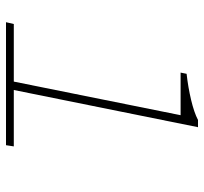

<svg xmlns="http://www.w3.org/2000/svg" viewBox="-40 -640 680 640"><g transform="rotate(90 300.0 -320.0)"><path d="M54 0 60 -26H252L364 -582H222L226 -602Q271 -607 313 -617Q355 -627 380 -640H404L280 -26H468L464 0Z"/></g></svg>

Font: SourceCodeVF
Style: Italic
Weight: 200
Italic angle: -11°
Monospace: yes
Designer: Paul D. Hunt, Teo Tuominen
Foundry: Adobe
Version: Version 1.026;hotconv 1.1.0;makeotfexe 2.6.0